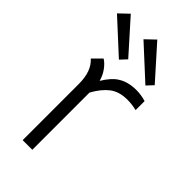

<svg xmlns="http://www.w3.org/2000/svg" viewBox="-247 -788 845 845"><g transform="rotate(45 175.5 -366.0)"><path d="M343 -501V-445Q314 -452 285 -452Q234 -452 202 -427Q170 -402 145 -356V0H85V-350Q85 -429 43 -466L83 -506Q101 -495 117 -473Q133 -451 140 -424Q168 -470 196 -487Q231 -510 283 -510Q313 -510 343 -501ZM-16 -688 28 -730 162 -580 134 -550ZM147 -690 191 -732 325 -582 297 -552Z"/></g></svg>

Font: Bellota Text
Style: Regular
Weight: 400
Designer: Kemie Guaida
Foundry: Kemie Guaida
Version: Version 4.001